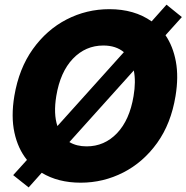

<svg xmlns="http://www.w3.org/2000/svg" viewBox="-20 -779 807 831"><path d="M104 32.2 37.1 -21 96.7 -86.9Q57.6 -135.3 42.5 -204.8Q27.3 -274.4 42 -363.3Q62 -482.4 122.1 -566.4Q182.1 -650.4 268.3 -694.8Q354.5 -739.3 453.6 -739.3Q561.5 -739.3 636.2 -686.5L700.7 -758.8L767.1 -705.1L696.3 -626.5Q729 -578.6 741.2 -512.5Q753.4 -446.3 739.7 -363.3Q720.2 -244.1 660.2 -160.4Q600.1 -76.7 513.7 -32.5Q427.2 11.7 329.1 11.7Q231.4 11.7 160.6 -31.2ZM228.5 -233.4 516.1 -553.2Q481.9 -582 427.2 -582Q350.1 -582 295.4 -524.7Q240.7 -467.3 223.6 -363.3Q210.9 -286.1 228.5 -233.4ZM355 -145.5Q432.1 -145.5 486.6 -202.6Q541 -259.8 558.1 -363.3Q568.8 -426.3 559.1 -474.1L280.3 -164.1Q311.5 -145.5 355 -145.5Z"/></svg>

Font: Inter Display Extra Bold
Style: Italic
Weight: 800
Italic angle: -9.39999°
Designer: Rasmus Andersson
Foundry: rsms
Version: Version 4.000;git-4fc901f